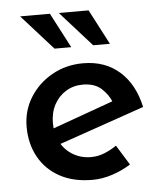

<svg xmlns="http://www.w3.org/2000/svg" viewBox="-49 -678 625 732"><g transform="rotate(-5 263.5 -312.5)"><path d="M276 10Q203 10 151 -18.5Q99 -47 71 -97.5Q43 -148 43 -213Q43 -275 74.5 -325.5Q106 -376 159.5 -406Q213 -436 278 -436Q362 -436 417.5 -387Q473 -338 492 -250L151 -132L127 -192L400 -290L379 -277Q367 -308 341 -331.5Q315 -355 270 -355Q234 -355 205.5 -337.5Q177 -320 160.5 -289.5Q144 -259 144 -218Q144 -176 161.5 -144.5Q179 -113 209.5 -95Q240 -77 278 -77Q305 -77 329.5 -87Q354 -97 376 -112L423 -36Q390 -15 351.5 -2.5Q313 10 276 10ZM55 -635H169L239 -501H175ZM203 -635H317L387 -501H323Z"/></g></svg>

Font: Josefin Sans Medium
Style: Regular
Weight: 500
Designer: Santiago Orozco
Foundry: Typemade
Version: Version 2.001